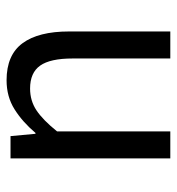

<svg xmlns="http://www.w3.org/2000/svg" viewBox="3 -529 538 584"><g transform="rotate(90 272.0 -237.0)"><path d="M224 12Q147.3 12 111.5 -36.5Q75.7 -85 75.7 -178V-486H157.9V-188.7Q157.9 -120.8 179.5 -90.2Q201.2 -59.5 249.3 -59.5Q286.4 -59.5 315.7 -79Q345 -98.5 379.6 -141.5V-486H461.7V0H394L387 -75.9H384.3Q350.8 -36.3 312.4 -12.2Q274 12 224 12Z"/></g></svg>

Font: Source Sans 3 VF
Style: Regular
Weight: 200
Designer: Paul D. Hunt
Foundry: Adobe
Version: Version 3.046;hotconv 1.0.118;makeotfexe 2.5.65603